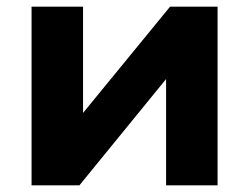

<svg xmlns="http://www.w3.org/2000/svg" viewBox="-20 -558 750 578"><path d="M75 0H219L480 -320V0H635V-538H492L230 -218V-538H75Z"/></svg>

Font: AWKNG-Font
Style: Bold
Weight: 700
Designer: Awakening Church
Foundry: Awakening Church
Version: Version 1.700;PS 001.700;hotconv 1.0.88;makeotf.lib2.5.64775